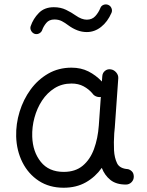

<svg xmlns="http://www.w3.org/2000/svg" viewBox="-20 -838 679 887"><path d="M561.5 14.6Q516.6 14.6 490 -6.8Q463.4 -28.3 450.2 -62.5Q420.4 -20.5 376.5 4.4Q332.5 29.3 273.9 29.3Q208 29.3 159.4 -2.4Q110.8 -34.2 83.7 -88.1Q56.6 -142.1 54.7 -207.5Q53.2 -265.6 70.6 -322Q87.9 -378.4 121.3 -424.3Q154.8 -470.2 202.6 -497.8Q250.5 -525.4 310.5 -525.4Q354 -525.4 388.4 -508.1Q422.9 -490.7 450.7 -461.4L452.6 -486.3Q453.6 -501.5 465.1 -510.7Q476.6 -520 491.7 -517.6Q506.3 -515.6 516.8 -503.4Q527.3 -491.2 526.4 -476.6L510.3 -248.5Q509.3 -235.4 507.8 -222.2Q506.3 -202.6 506.1 -181.4Q505.9 -160.2 506.8 -143.1Q508.8 -108.9 520.8 -84Q532.7 -59.1 571.3 -56.6Q581.1 -54.2 589.4 -46.1Q597.7 -38.1 598.1 -22Q598.1 -6.8 587.4 3.9Q576.7 14.6 561.5 14.6ZM274.4 -43.9Q328.1 -43.9 362.3 -72.5Q396.5 -101.1 414.3 -149.7Q432.1 -198.2 436.5 -258.3L445.8 -390.1Q435.1 -388.2 424.1 -392.6Q413.1 -397 406.7 -406.7Q390.1 -426.3 366.2 -439.2Q342.3 -452.1 310.5 -452.1Q266.6 -452.1 232.2 -430.7Q197.8 -409.2 174.3 -373.5Q150.9 -337.9 139.2 -294.4Q127.4 -251 128.9 -206.5Q131.3 -136.7 168.5 -90.3Q205.6 -43.9 274.4 -43.9ZM140.1 -681.6Q129.4 -685.5 123.8 -696Q118.2 -706.5 121.6 -716.8Q133.3 -751.5 159.4 -778.1Q185.5 -804.7 228.5 -804.7Q260.3 -804.7 284.9 -792.7Q309.6 -780.8 329.6 -766.6Q357.4 -747.1 380.9 -747.1Q405.3 -747.1 420.2 -763.4Q435.1 -779.8 443.4 -800.3Q447.3 -811.5 458.5 -815.7Q469.7 -819.8 480 -815.4Q490.7 -811 495.1 -800Q499.5 -789.1 495.1 -778.8Q477.1 -737.3 447 -713.6Q417 -689.9 380.9 -689.9Q358.4 -689.9 337.2 -698Q315.9 -706.1 295.4 -721.2Q280.8 -732.4 265.9 -740.2Q251 -748 231.4 -748Q207 -748 193.8 -731.9Q180.7 -715.8 175.3 -700.2Q171.9 -689.5 161.4 -683.8Q150.9 -678.2 140.1 -681.6Z"/></svg>

Font: Mikhak-FD Regular
Style: FD-Regular
Weight: 400
Designer: Amin Abedi
Version: Version 3.2